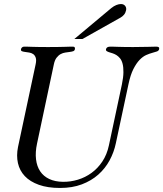

<svg xmlns="http://www.w3.org/2000/svg" viewBox="-20 -910 805 946"><path d="M162.6 -203.1Q153.3 -160.2 157.5 -125.2Q161.6 -90.3 178 -65.9Q194.3 -41.5 222.7 -28.1Q251 -14.6 290.5 -14.2Q327.6 -13.7 363.8 -24.7Q399.9 -35.6 430.7 -57.9Q461.4 -80.1 484.1 -114Q506.8 -147.9 516.6 -193.8L580.6 -494.1Q587.9 -529.3 588.1 -554.2Q588.4 -579.1 584 -595.9Q579.6 -612.8 571.3 -622.8Q563 -632.8 553.5 -638.7Q543.9 -644.5 534.4 -647.5Q524.9 -650.4 517.3 -652.8Q509.8 -655.3 505.4 -658.4Q501 -661.6 502.4 -668Q505.4 -680.2 523.4 -680.2Q530.8 -680.2 540 -679.9Q549.3 -679.7 562.7 -679.2Q576.2 -678.7 594 -678.5Q611.8 -678.2 635.7 -678.2Q683.6 -678.2 709.5 -679.2Q735.4 -680.2 749.5 -680.2Q757.8 -680.2 761.7 -677.5Q765.6 -674.8 764.2 -668Q762.2 -659.7 753.2 -656.5Q744.1 -653.3 730.5 -649.7Q716.8 -646 700.4 -638.9Q684.1 -631.8 668 -615.2Q651.9 -598.6 637.2 -569.8Q622.6 -541 612.8 -494.1L550.8 -204.1Q541.5 -159.7 520 -119.9Q498.5 -80.1 464.4 -49.8Q430.2 -19.5 383.3 -1.7Q336.4 16.1 275.9 16.1Q214.8 16.1 171.4 0.5Q127.9 -15.1 102.3 -42.2Q76.7 -69.3 68.4 -106.2Q60.1 -143.1 68.8 -186L155.3 -591.8Q160.2 -613.8 156 -625.7Q151.9 -637.7 143.3 -643.6Q134.8 -649.4 123.8 -651.1Q112.8 -652.8 103.3 -654.1Q93.8 -655.3 87.9 -657.7Q82 -660.2 83.5 -668Q84.5 -672.4 88.4 -676.3Q92.3 -680.2 99.1 -680.2Q107.9 -680.2 117.7 -679.9Q127.4 -679.7 140.6 -679.2Q153.8 -678.7 171.9 -678.5Q189.9 -678.2 215.8 -678.2Q244.1 -678.2 263.4 -678.5Q282.7 -678.7 296.6 -679.2Q310.5 -679.7 320.6 -679.9Q330.6 -680.2 339.4 -680.2Q346.2 -680.2 348.1 -676.3Q350.1 -672.4 349.1 -668Q347.7 -660.2 340.6 -657.7Q333.5 -655.3 323.5 -654.1Q313.5 -652.8 301.8 -651.1Q290 -649.4 279.1 -643.6Q268.1 -637.7 258.8 -625.7Q249.5 -613.8 245.1 -591.8ZM346.2 -717.8 528.3 -870.1Q541 -880.4 553.5 -885.3Q565.9 -890.1 575.7 -890.1Q589.4 -890.1 596.7 -880.9Q604 -871.6 601.1 -858.9Q598.6 -846.7 591.1 -837.6Q583.5 -828.6 573.7 -823.2L386.2 -717.8Z"/></svg>

Font: XB Zar
Style: Italic
Weight: 400
Italic angle: -12°
Designer: Behnam
Foundry: Irmug
Version: Version 8.005 2009